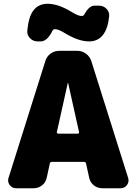

<svg xmlns="http://www.w3.org/2000/svg" viewBox="-20 -1000 716 1020"><path d="M393 -290Q396 -290 398.5 -292.5Q401 -295 400 -298L342 -559Q342 -560 341 -560Q340 -560 340 -559L282 -298Q281 -295 283.5 -292.5Q286 -290 289 -290ZM465 -676 661 -54Q667 -34 654.5 -17Q642 0 621 0H523Q498 0 478.5 -15.5Q459 -31 454 -55L437 -132Q435 -140 426 -140H255Q246 -140 245 -132L228 -55Q223 -31 203.5 -15.5Q184 0 159 0H65Q44 0 31.5 -17Q19 -34 25 -54L221 -676Q228 -700 248.5 -715Q269 -730 295 -730H391Q416 -730 436.5 -715Q457 -700 465 -676ZM482 -970H506Q529 -970 545.5 -953.5Q562 -937 560 -914Q546 -780 453 -780Q396 -780 323 -825Q290 -845 273 -845Q262 -845 259 -837Q231 -780 196 -780H180Q156 -780 139.5 -797Q123 -814 125 -837Q132 -913 159 -946.5Q186 -980 233 -980Q290 -980 363 -935Q396 -915 413 -915Q423 -915 427 -922Q435 -936 441.5 -945Q448 -954 459 -962Q470 -970 482 -970Z"/></svg>

Font: Rounded Mplus 1c Black
Style: Regular
Weight: 900
Version: Version 1.059.20150529